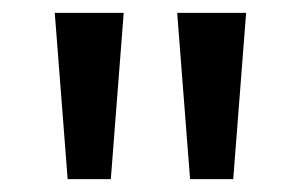

<svg xmlns="http://www.w3.org/2000/svg" viewBox="-20 -734 467 298"><path d="M172 -714 152 -456H85L65 -714ZM362 -714 342 -456H275L255 -714Z"/></svg>

Font: Noto Sans Hebrew Medium
Style: Regular
Weight: 500
Designer: Monotype Design Team
Foundry: Monotype Imaging Inc.
Version: Version 2.003